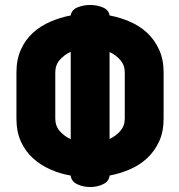

<svg xmlns="http://www.w3.org/2000/svg" viewBox="-20 -751 719 771"><path d="M420 -689Q462 -681 501.5 -664Q541 -647 571 -619Q601 -591 619 -551.5Q637 -512 637 -460V-275Q637 -222 619 -183Q601 -144 571 -116Q541 -88 501.5 -71Q462 -54 420 -46Q418 -23 394.5 -11.5Q371 0 342 0Q313 0 289.5 -11.5Q266 -23 264 -46Q222 -53 182.5 -70.5Q143 -88 112.5 -115.5Q82 -143 64 -182.5Q46 -222 46 -275V-460Q46 -512 64 -552Q82 -592 112.5 -619.5Q143 -647 182.5 -664Q222 -681 264 -689Q267 -711 290.5 -721Q314 -731 342 -731Q370 -731 393.5 -721Q417 -711 420 -689ZM202 -275Q202 -245 220 -224.5Q238 -204 264 -192V-543Q238 -531 220 -510.5Q202 -490 202 -460ZM481 -460Q481 -489 463.5 -509.5Q446 -530 420 -542V-193Q446 -205 463.5 -225.5Q481 -246 481 -275Z"/></svg>

Font: AkaAcidDosis
Style: ExtraBold
Weight: 800
Designer: Edgar Tolentino, Pablo Impallari, Igino Marini, Aka-Acid
Foundry: Edgar Tolentino, Pablo Impallari, Igino Marini, Aka-Acid
Version: Version 1.007